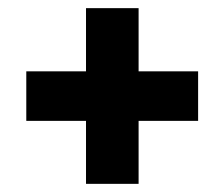

<svg xmlns="http://www.w3.org/2000/svg" viewBox="-20 -545 550 471"><path d="M320 -525V-94H191V-525ZM466 -248.5H44.5V-370H466Z"/></svg>

Font: Anek Malayalam
Style: Bold
Weight: 700
Version: Version 1.003